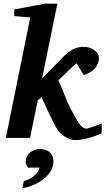

<svg xmlns="http://www.w3.org/2000/svg" viewBox="-20 -757 590 1054"><path d="M538.1 -25.9Q525.4 -19.5 507.8 -12.7Q490.2 -5.9 470.7 -0.5Q451.2 4.9 431.2 8.5Q411.1 12.2 394 12.2Q380.4 12.2 366.2 7.3Q352.1 2.4 338.9 -5.4Q325.7 -13.2 314.7 -22.9Q303.7 -32.7 296.9 -43Q288.6 -55.7 277.1 -78.1Q265.6 -100.6 253.4 -126.2Q241.2 -151.9 229.2 -177.7Q217.3 -203.6 208 -224.1L187 -205.1L145 0H12.2L146 -661.1L58.1 -668.9V-705.1L227.1 -736.8H294.9L210.9 -326.2L323.2 -440.9Q354 -473.1 381.3 -486.6Q408.7 -500 438 -500Q456.1 -500 471.7 -494.9Q487.3 -489.7 498.8 -481.2Q510.3 -472.7 516.6 -462.4Q522.9 -452.1 522.9 -441.9Q522.9 -433.1 520.8 -420.4Q518.6 -407.7 510.3 -394.3Q502 -380.9 485.4 -367.9Q468.8 -355 439.9 -345.2L399.9 -410.2Q388.2 -399.9 374.5 -387Q360.8 -374 347.4 -361.1Q334 -348.1 321.5 -336.2Q309.1 -324.2 299.8 -315.9Q306.6 -303.2 314.7 -283.7Q322.8 -264.2 331.8 -241.7Q340.8 -219.2 350.8 -195.8Q360.8 -172.4 372.1 -151.9Q382.8 -132.3 392.6 -114.3Q402.3 -96.2 412.1 -82Q421.9 -67.9 432.6 -59.3Q443.4 -50.8 456.1 -50.8Q457 -50.8 476.3 -56.4Q495.6 -62 538.1 -79.1ZM273.4 127.9Q273.4 159.7 256.8 185.1Q240.2 210.4 214.8 229.2Q189.5 248 159.7 260Q129.9 272 103 276.9L111.3 236.8Q124 233.4 137.9 226.8Q151.9 220.2 164.1 210.7Q176.3 201.2 185.3 189.2Q194.3 177.2 197.3 163.1H134.3Q121.1 149.9 121.1 130.9Q121.1 114.3 127.9 101.3Q134.8 88.4 146 79.3Q157.2 70.3 171.6 65.7Q186 61 201.2 61Q216.3 61 229.7 65.7Q243.2 70.3 252.7 78.9Q262.2 87.4 267.8 99.9Q273.4 112.3 273.4 127.9Z"/></svg>

Font: Charis SIL
Style: Bold Italic
Weight: 700
Italic angle: -11°
Foundry: SIL International
Version: Version 4.112